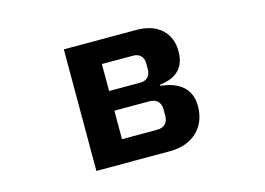

<svg xmlns="http://www.w3.org/2000/svg" viewBox="-79 -695 1157 839"><g transform="rotate(-15 500.0 -275.0)"><path d="M263 0V-550H590Q664 -550 704.5 -512.5Q745 -475 745 -412Q745 -359 716.5 -329Q688 -299 629 -292V-287Q696 -280 730.5 -247.5Q765 -215 765 -160Q765 -87 719 -43.5Q673 0 594 0ZM548 -323Q570 -323 582.5 -335.5Q595 -348 595 -371V-397Q595 -420 582.5 -432.5Q570 -445 548 -445H407V-323ZM566 -105Q589 -105 602.5 -118Q616 -131 616 -154V-185Q616 -208 602.5 -221Q589 -234 566 -234H407V-105Z"/></g></svg>

Font: IBM Plex Sans JP
Style: Bold
Weight: 700
Designer: Mike Abbink; Paul van der Laan; Pieter van Rosmalen; Wujin Sim; Yejin Wi; Jinhee Kim; Boomi Park; Yona Kim; Kichan Ma
Foundry: Sandoll Inc.
Version: Version 1.001